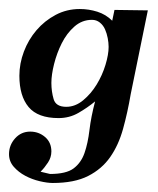

<svg xmlns="http://www.w3.org/2000/svg" viewBox="-26 -262 350 426"><path d="M151 -242Q171 -242 190 -236Q209 -230 223 -216L228 -240L302 -239L264 -53Q257 -12 247 24Q237 60 218.5 86.5Q200 113 169.5 128.5Q139 144 91 144Q79 144 62 140Q45 136 30 128Q15 120 4.5 108Q-6 96 -6 80Q-6 60 7.5 45Q21 30 41 30Q60 30 74 42Q88 54 88 74Q88 87 80.5 98.5Q73 110 64 119L85 124Q121 124 137.5 111.5Q154 99 161.5 77.5Q169 56 172.5 26.5Q176 -3 185 -37Q168 -23 148 -11.5Q128 0 104 0Q58 0 37.5 -24.5Q17 -49 17 -94Q17 -121 27 -147.5Q37 -174 55 -195Q73 -216 97.5 -229Q122 -242 151 -242ZM88 -78Q88 -59 93 -42Q98 -25 121 -25Q141 -25 158.5 -39.5Q176 -54 188.5 -74.5Q201 -95 208 -118Q215 -141 215 -158Q215 -167 213 -177.5Q211 -188 207 -197Q203 -206 195.5 -212Q188 -218 178 -218Q156 -218 139 -203Q122 -188 111 -166Q100 -144 94 -120Q88 -96 88 -78Z"/></svg>

Font: Lucien Schoenschriftv CAT
Style: Regular
Weight: 400
Designer: Lucian Bernhard 1928
Foundry: CAT-Fonts Peter Wiegel
Version: Version 1.000